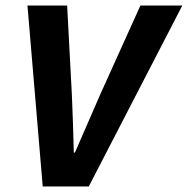

<svg xmlns="http://www.w3.org/2000/svg" viewBox="-20 -672 677 692"><path d="M134 0 79 -652H222L239 -331Q241 -279 243 -227Q245 -175 246 -122H250Q273 -174 295.5 -226.5Q318 -279 341 -331L486 -652H637L300 0Z"/></svg>

Font: Source Sans 3 ExtraLight
Style: Bold Italic
Weight: 700
Italic angle: -11°
Version: Version 3.052;hotconv 1.1.0;makeotfexe 2.6.0